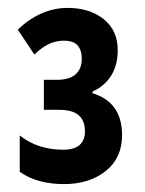

<svg xmlns="http://www.w3.org/2000/svg" viewBox="-20 -873 367 486"><path d="M151 -853Q207 -853 242.5 -824.5Q278 -796 278 -746Q278 -709 262 -682.5Q246 -656 214 -641V-637Q251 -626 270 -599.5Q289 -573 289 -531Q289 -473 247.5 -440Q206 -407 142 -407Q109 -407 81 -414.5Q53 -422 30 -438V-530Q53 -512 80.5 -503Q108 -494 140 -494Q168 -494 181.5 -506Q195 -518 195 -540Q195 -568 179 -581.5Q163 -595 130 -595H91V-671H124Q156 -671 171.5 -685Q187 -699 187 -724Q187 -746 176.5 -758Q166 -770 142 -770Q122 -770 104.5 -762Q87 -754 67 -735L25 -798Q53 -825 85 -839Q117 -853 151 -853Z"/></svg>

Font: Noto Sans Display ExtraCondensed
Style: Regular
Weight: 400
Width: 2
Version: Version 2.003